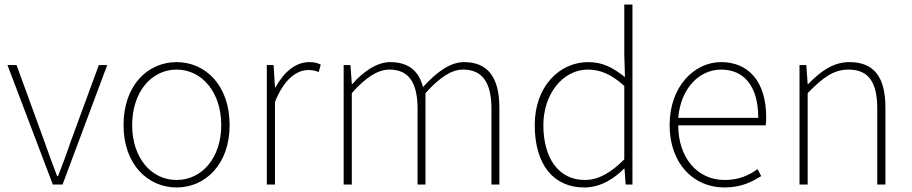

<svg xmlns="http://www.w3.org/2000/svg" viewBox="-20 -814 4022 847"><path d="M213 0H256L453 -527H416L291 -187C274 -136 254 -83 236 -37H232C214 -83 195 -136 177 -187L53 -527H13Z M759 13C885 13 993 -88 993 -262C993 -439 885 -540 759 -540C633 -540 525 -439 525 -262C525 -88 633 13 759 13ZM759 -20C647 -20 563 -118 563 -262C563 -407 647 -507 759 -507C871 -507 956 -407 956 -262C956 -118 871 -20 759 -20Z M1157 0H1193V-364C1234 -468 1292 -505 1339 -505C1360 -505 1369 -503 1386 -496L1395 -529C1377 -538 1362 -540 1344 -540C1281 -540 1230 -492 1195 -428H1193L1187 -527H1157Z M1496 0H1532V-403C1592 -472 1647 -507 1698 -507C1783 -507 1822 -450 1822 -334V0H1857V-403C1919 -472 1971 -507 2023 -507C2108 -507 2148 -450 2148 -334V0H2183V-339C2183 -475 2130 -540 2027 -540C1967 -540 1908 -498 1846 -430C1829 -496 1787 -540 1701 -540C1643 -540 1582 -498 1534 -443H1532L1526 -527H1496Z M2557 13C2630 13 2689 -26 2733 -70H2735L2740 0H2770V-794H2734V-573L2737 -474C2683 -516 2639 -540 2575 -540C2447 -540 2339 -432 2339 -262C2339 -84 2425 13 2557 13ZM2560 -20C2443 -20 2377 -118 2377 -262C2377 -398 2462 -507 2573 -507C2628 -507 2676 -487 2734 -435V-111C2676 -53 2621 -20 2560 -20Z M3175 13C3253 13 3298 -13 3338 -37L3322 -68C3282 -39 3237 -20 3177 -20C3053 -20 2972 -122 2972 -261H3358C3360 -275 3360 -286 3360 -297C3360 -453 3283 -540 3161 -540C3044 -540 2934 -434 2934 -262C2934 -90 3042 13 3175 13ZM2972 -294C2983 -427 3067 -507 3161 -507C3260 -507 3325 -437 3325 -294Z M3507 0H3543V-403C3610 -472 3658 -507 3723 -507C3813 -507 3850 -450 3850 -334V0H3886V-339C3886 -475 3835 -540 3727 -540C3654 -540 3599 -498 3545 -443H3543L3537 -527H3507Z"/></svg>

Font: Harano Aji Gothic TW ExtraLight
Style: Regular
Weight: 250
Foundry: Masamichi Hosoda
Version: HaranoAjiGothicTW-ExtraLight version 20230610;ttx 4.39.4